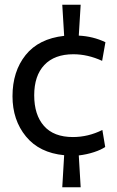

<svg xmlns="http://www.w3.org/2000/svg" viewBox="-20 -650 494 814"><path d="M426 -27Q409 -15 378.5 -5Q348 5 314 9L322 144H244L252 8Q147 -2 90 -71.5Q33 -141 33 -242Q33 -347 88.5 -416.5Q144 -486 252 -498L244 -630H322L314 -499Q375 -496 427 -471L413 -392Q352 -420 291 -420Q211 -420 168 -374.5Q125 -329 125 -246Q125 -163 166.5 -116Q208 -69 289 -69Q354 -69 414 -99Z"/></svg>

Font: Cabin
Style: Regular
Weight: 400
Designer: Pablo Impallari
Foundry: Pablo Impallari. http://www.impallari.com Igino Marini. http://www.ikern.com
Version: Version 2.200